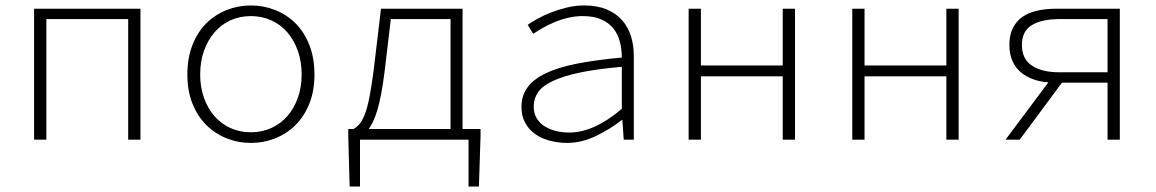

<svg xmlns="http://www.w3.org/2000/svg" viewBox="-20 -512 4240 704"><path d="M105 0V-480H495V0H450V-442H150V0Z M900 12Q853 12 810.5 -5Q768 -22 736 -54Q704 -86 685.5 -132.5Q667 -179 667 -239Q667 -299 685.5 -346.5Q704 -394 736 -426Q768 -458 810.5 -475Q853 -492 900 -492Q947 -492 989.5 -475Q1032 -458 1064 -426Q1096 -394 1114.5 -346.5Q1133 -299 1133 -239Q1133 -179 1114.5 -132.5Q1096 -86 1064 -54Q1032 -22 989.5 -5Q947 12 900 12ZM900 -27Q940 -27 974.5 -42.5Q1009 -58 1033.5 -86Q1058 -114 1072 -153Q1086 -192 1086 -239Q1086 -287 1072 -326Q1058 -365 1033.5 -393.5Q1009 -422 974.5 -437.5Q940 -453 900 -453Q859 -453 825 -437.5Q791 -422 766.5 -393.5Q742 -365 728 -326Q714 -287 714 -239Q714 -192 728 -153Q742 -114 766.5 -86Q791 -58 825 -42.5Q859 -27 900 -27Z M1390 -248Q1384 -201 1377.5 -167Q1371 -133 1363.5 -108Q1356 -83 1348 -66.5Q1340 -50 1332 -39H1632V-442H1413ZM1262 172 1257 -13V-39H1276Q1287 -45 1297 -56Q1307 -67 1316.5 -90Q1326 -113 1334 -152.5Q1342 -192 1350 -254L1377 -480H1676V-39H1742V-13L1736 172H1698V0H1300V172Z M2059 12Q2027 12 1996.5 4Q1966 -4 1943 -20Q1920 -36 1906 -61Q1892 -86 1892 -120Q1892 -160 1913 -190Q1934 -220 1978.5 -242Q2023 -264 2092.5 -278Q2162 -292 2260 -301Q2260 -331 2253 -358.5Q2246 -386 2229.5 -407Q2213 -428 2185.5 -440.5Q2158 -453 2117 -453Q2090 -453 2064 -447Q2038 -441 2014 -431Q1990 -421 1970 -409.5Q1950 -398 1935 -388L1915 -421Q1929 -431 1951.5 -443.5Q1974 -456 2001 -466.5Q2028 -477 2059 -484.5Q2090 -492 2122 -492Q2170 -492 2204.5 -477.5Q2239 -463 2261 -438Q2283 -413 2293.5 -379.5Q2304 -346 2304 -307V0H2267L2262 -72H2260Q2218 -39 2165.5 -13.5Q2113 12 2059 12ZM2067 -26Q2158 -26 2260 -113V-267Q2168 -259 2106.5 -246Q2045 -233 2007 -215Q1969 -197 1953 -174Q1937 -151 1937 -122Q1937 -96 1948 -78Q1959 -60 1977.5 -48.5Q1996 -37 2019.5 -31.5Q2043 -26 2067 -26Z M2505 0V-480H2550V-272H2850V-480H2895V0H2850V-232H2550V0Z M3105 0V-480H3150V-272H3450V-480H3495V0H3450V-232H3150V0Z M4041 0V-209H3874L3719 0H3667L3824 -210Q3794 -212 3768 -221.5Q3742 -231 3722.5 -247.5Q3703 -264 3692 -289Q3681 -314 3681 -348Q3681 -384 3694 -409.5Q3707 -435 3729.5 -450.5Q3752 -466 3783.5 -473Q3815 -480 3853 -480H4086V0ZM3864 -247H4041V-442H3864Q3800 -442 3763.5 -420Q3727 -398 3727 -347Q3727 -296 3763.5 -271.5Q3800 -247 3864 -247Z"/></svg>

Font: Source Code Pro Light
Style: Regular
Weight: 300
Monospace: yes
Designer: Paul D. Hunt, Teo Tuominen
Foundry: Adobe Systems Incorporated
Version: Version 2.030;PS 1.000;hotconv 16.6.51;makeotf.lib2.5.65220